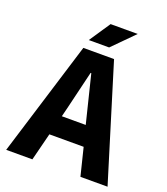

<svg xmlns="http://www.w3.org/2000/svg" viewBox="-149 -933 899 1036"><g transform="rotate(20 300.0 -415.0)"><path d="M225.1 -709 306.2 -830.1H461.9L341.8 -709ZM8.8 0 211.9 -659.2H388.2L590.8 0H435.1L396 -158.2H199.2L159.2 0ZM229 -272.9H366.2L351.1 -334Q314 -485.4 298.8 -545.9H294.9Q272 -447.8 244.1 -334Z"/></g></svg>

Font: Office Code Pro D Bold
Style: Regular
Weight: 700
Designer: Nathan Rutzky & Paul D. Hunt
Foundry: Adobe Systems Incorporated
Version: Version 1.004;PS 001.004;hotconv 1.0.70;makeotf.lib2.5.58329